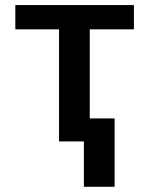

<svg xmlns="http://www.w3.org/2000/svg" viewBox="-20 -548 578 744"><path d="M498.9 -528.4V-434.3H327.8V0H208.8V-434.3H39.4V-528.4ZM424 -89.1V175.8H305V-89.1Z"/></svg>

Font: Interface Medium
Style: Regular
Weight: 500
Designer: Rasmus Andersson
Foundry: rsms
Version: Version 1.8